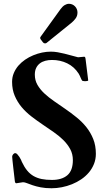

<svg xmlns="http://www.w3.org/2000/svg" viewBox="-20 -982 571 1015"><path d="M66.4 -13.2Q60.1 -13.2 58.6 -23.4Q53.2 -69.3 50.3 -94.7Q47.4 -120.1 46.1 -132.8Q44.9 -145.5 44.7 -149.2Q44.4 -152.8 44.4 -154.3Q44.4 -159.7 49.3 -166Q54.2 -172.4 61 -172.4Q65.9 -172.4 71.5 -166.5Q77.1 -160.6 82.3 -152.8Q87.4 -145 91.1 -137.2Q94.7 -129.4 95.7 -126Q108.4 -99.1 123.3 -80.8Q138.2 -62.5 157.2 -51.5Q176.3 -40.5 200.2 -35.6Q224.1 -30.8 254.9 -30.8Q307.1 -30.8 336.2 -55.7Q365.2 -80.6 365.2 -135.7Q365.2 -167.5 351.3 -193.4Q337.4 -219.2 314.9 -241.5Q292.5 -263.7 263.7 -283.7Q234.9 -303.7 204.6 -324.2Q174.3 -344.7 145.5 -366.9Q116.7 -389.2 94.2 -416Q71.8 -442.9 57.9 -475.6Q43.9 -508.3 43.9 -549.3Q43.9 -574.2 53 -595.7Q62 -617.2 77.1 -634.8Q92.3 -652.3 112.5 -666.3Q132.8 -680.2 155.8 -689.7Q178.7 -699.2 202.4 -704.1Q226.1 -709 248.5 -709Q266.6 -709 284.9 -705.8Q303.2 -702.6 321 -698.2Q338.9 -693.8 356.9 -688.7Q375 -683.6 392.6 -679.2L424.8 -682.1Q429.2 -682.1 430.4 -678.5Q431.6 -674.8 432.1 -671.9L446.3 -557.1Q446.3 -554.7 439.9 -553.7Q433.6 -552.7 430.2 -552.7Q427.2 -552.7 421.4 -553.5Q415.5 -554.2 414.6 -555.2Q413.1 -556.6 410.9 -561.3Q408.7 -565.9 406.2 -571.5Q403.8 -577.1 401.1 -583Q398.4 -588.9 395.5 -593.3Q372.1 -629.4 335.4 -647.2Q298.8 -665 254.9 -665Q235.8 -665 219.2 -660.6Q202.6 -656.2 190.4 -646.7Q178.2 -637.2 171.1 -622.6Q164.1 -607.9 164.1 -587.4Q164.1 -557.6 178 -533.4Q191.9 -509.3 214.6 -488Q237.3 -466.8 266.4 -446.8Q295.4 -426.8 325.4 -406Q355.5 -385.3 384.5 -361.8Q413.6 -338.4 436.3 -310.1Q459 -281.7 472.9 -247.1Q486.8 -212.4 486.8 -168.9Q486.8 -140.1 476.8 -115.2Q466.8 -90.3 449.7 -70.1Q432.6 -49.8 409.7 -34.2Q386.7 -18.6 360.6 -8.1Q334.5 2.4 306.9 7.8Q279.3 13.2 252.9 13.2Q219.7 13.2 195.1 8.3Q170.4 3.4 152.6 -2.7Q134.8 -8.8 122.6 -13.7Q110.4 -18.6 102.1 -18.6Q99.1 -18.6 97.7 -18.1ZM196.3 -772.5Q194.8 -774.4 193.6 -776.4Q192.4 -778.3 192.4 -781.2Q192.4 -784.2 193.8 -786.1Q195.3 -788.1 196.3 -790L300.3 -934.1Q311 -948.7 322.3 -955.3Q333.5 -961.9 344.7 -961.9Q354 -961.9 362.3 -958.3Q370.6 -954.6 376.7 -948.2Q382.8 -941.9 386.2 -933.6Q389.6 -925.3 389.6 -916Q389.6 -897.9 379.9 -884.8Q370.1 -871.6 358.9 -862.3L227.1 -755.9Q224.1 -753.4 222.9 -753.2Q221.7 -752.9 218.3 -752.9Q213.9 -752.9 211.7 -754.2Q209.5 -755.4 207 -758.3Z"/></svg>

Font: Cardo
Style: Bold
Weight: 700
Designer: David J. Perry
Foundry: David J. Perry
Version: Version 1.0011